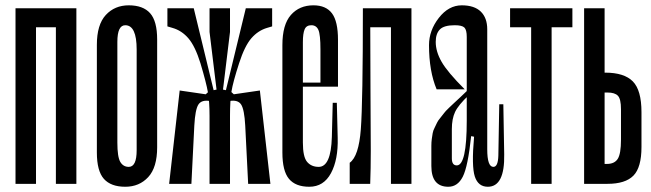

<svg xmlns="http://www.w3.org/2000/svg" viewBox="-20 -698 2472 729"><path d="M192.2 -666.7V0H270V-666.7ZM38.9 -666.7V0H116.7V-666.7ZM61.1 -666.7V-594.4H253.3V-666.7Z M455.6 -602.2Q425.6 -602.2 425.6 -538.9V-156.7Q425.6 -102.2 436.7 -83.3Q447.8 -64.4 468.9 -64.4Q498.9 -64.4 498.9 -127.8V-510Q498.9 -602.2 455.6 -602.2ZM455.6 11.1Q401.1 11.1 374.4 -18.9Q347.8 -48.9 347.8 -118.9V-527.8Q347.8 -604.4 381.7 -641.1Q415.6 -677.8 468.9 -677.8Q523.3 -677.8 550 -647.8Q576.7 -617.8 576.7 -547.8V-138.9Q576.7 -62.2 542.8 -25.6Q508.9 11.1 455.6 11.1Z M775.6 -257.8V0H853.3V-257.8Q853.3 -315.6 858.9 -350.6Q864.4 -385.6 887.8 -457.8Q908.9 -523.3 934.4 -552.8Q960 -582.2 994.4 -592.2L1013.3 -597.8V-666.7H913.3L837.8 -355.6L826.7 -357.8L853.3 -576.7V-666.7H775.6V-576.7L802.2 -357.8L791.1 -355.6L715.6 -666.7H615.6V-597.8L634.4 -592.2Q670 -582.2 695.6 -552.2Q721.1 -522.2 741.1 -457.8Q763.3 -383.3 769.4 -347.8Q775.6 -312.2 775.6 -257.8ZM662.2 -354.4 622.2 0H706.7L717.8 -221.1Q721.1 -282.2 733.3 -301.1Q745.6 -320 777.8 -314.4L774.4 -352.2L761.1 -340ZM911.1 -221.1 922.2 0H1006.7L966.7 -354.4L867.8 -340L854.4 -352.2L851.1 -314.4Q883.3 -320 895.6 -301.1Q907.8 -282.2 911.1 -221.1Z M1196.7 -368.9V-510Q1196.7 -566.7 1188.9 -584.4Q1181.1 -602.2 1162.2 -602.2Q1143.3 -602.2 1136.7 -586.7Q1130 -571.1 1130 -537.8V-156.7Q1130 -102.2 1146.1 -83.3Q1162.2 -64.4 1190 -64.4Q1236.7 -64.4 1240 -177.8L1243.3 -307.8H1258.9L1262.2 -174.4Q1264.4 -92.2 1236.7 -40.6Q1208.9 11.1 1154.4 11.1Q1102.2 11.1 1077.2 -18.9Q1052.2 -48.9 1052.2 -118.9V-526.7Q1052.2 -604.4 1084.4 -641.1Q1116.7 -677.8 1170 -677.8Q1217.8 -677.8 1240.6 -647.2Q1263.3 -616.7 1263.3 -546.7V-368.9ZM1241.1 -368.9H1103.3V-384.4H1241.1Z M1307.8 -80V0H1385.6Q1387.8 -56.7 1387.8 -124.4Q1387.8 -192.2 1386.7 -349.4Q1385.6 -506.7 1385.6 -666.7H1357.8Q1357.8 -310 1350 -207.2Q1342.2 -104.4 1307.8 -80ZM1464.4 -666.7V0H1542.2V-666.7ZM1366.7 -666.7V-594.4H1482.2V-666.7Z M1682.2 11.1Q1717.8 11.1 1737.2 -27.2Q1756.7 -65.6 1768.9 -181.1L1780 -178.9Q1770 -66.7 1782.8 -27.8Q1795.6 11.1 1832.2 11.1Q1896.7 11.1 1894.4 -112.2L1891.1 -302.2H1875.6L1872.2 -107.8Q1871.1 -64.4 1853.3 -64.4Q1830 -64.4 1830 -131.1V-586.7Q1830 -630 1805.6 -653.9Q1781.1 -677.8 1733.3 -677.8Q1683.3 -677.8 1646.1 -630Q1608.9 -582.2 1608.9 -526.7Q1608.9 -427.8 1637.8 -358.9H1744.4Q1678.9 -424.4 1656.7 -463.3Q1634.4 -502.2 1634.4 -538.9Q1634.4 -570 1650 -586.1Q1665.6 -602.2 1706.7 -602.2Q1734.4 -602.2 1743.3 -593.3Q1752.2 -584.4 1752.2 -557.8V-352.2Q1746.7 -346.7 1727.8 -328.9Q1708.9 -311.1 1704.4 -307.2Q1700 -303.3 1685 -288.9Q1670 -274.4 1666.7 -269.4Q1663.3 -264.4 1652.8 -251.7Q1642.2 -238.9 1639.4 -232.2Q1636.7 -225.6 1630.6 -213.9Q1624.4 -202.2 1622.8 -192.2Q1621.1 -182.2 1619.4 -170Q1617.8 -157.8 1617.8 -144.4V-67.8Q1617.8 11.1 1682.2 11.1ZM1714.4 -70Q1695.6 -70 1695.6 -96.7V-207.8Q1695.6 -246.7 1707.8 -272.8Q1720 -298.9 1760 -336.7L1752.2 -352.2V-240Q1752.2 -70 1714.4 -70Z M1996.7 -666.7V0H2074.4V-666.7ZM1916.7 -666.7V-594.4H2153.3V-666.7Z M2275.6 -666.7V0H2197.8V-666.7ZM2286.7 -346.7H2227.8V-422.2H2277.8Q2350 -422.2 2382.8 -388.9Q2415.6 -355.6 2415.6 -272.2V-140Q2415.6 -62.2 2385 -31.1Q2354.4 0 2286.7 0H2237.8V-75.6H2284.4Q2313.3 -75.6 2325.6 -95Q2337.8 -114.4 2337.8 -167.8V-283.3Q2337.8 -322.2 2326.1 -334.4Q2314.4 -346.7 2286.7 -346.7Z"/></svg>

Font: Le Murmure
Style: Regular
Weight: 600
Width: 2
Designer: Jeremy Landes, Alexander Slobzheninov (Cyrillic)
Foundry: Velvetyne Type Foundry
Version: Version 1.0